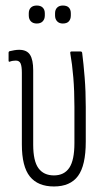

<svg xmlns="http://www.w3.org/2000/svg" viewBox="-20 -668 380 694"><path d="M175 6Q117 6 88 -30Q59 -66 59 -146V-405Q59 -428 54.5 -438.5Q50 -449 37 -449Q31 -449 25.5 -448Q20 -447 15 -445Q11 -444 11 -449V-477Q11 -482 15 -483Q23 -485 32 -486.5Q41 -488 49 -488Q77 -488 88.5 -470Q100 -452 100 -414V-145Q100 -86 119 -60Q138 -34 175 -34Q212 -34 230.5 -61.5Q249 -89 249 -151V-282Q249 -340 245 -388Q241 -436 234 -476Q233 -482 239 -482H271Q276 -482 277 -477Q282 -438 286 -388Q290 -338 290 -281V-156Q290 -70 262 -32Q234 6 175 6ZM113 -583Q99 -583 91.5 -591Q84 -599 84 -612V-620Q84 -633 91.5 -640.5Q99 -648 113 -648Q127 -648 134.5 -640.5Q142 -633 142 -620V-612Q142 -599 134.5 -591Q127 -583 113 -583ZM207 -583Q194 -583 186.5 -591Q179 -599 179 -612V-620Q179 -633 186.5 -640.5Q194 -648 207 -648Q222 -648 229 -640.5Q236 -633 236 -620V-612Q236 -599 229 -591Q222 -583 207 -583Z"/></svg>

Font: Sofia Sans Extra Condensed Light
Style: Regular
Weight: 300
Designer: Botio Nikoltchev, Ani Petrova
Foundry: lettersoup
Version: Version 4.101